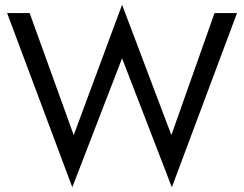

<svg xmlns="http://www.w3.org/2000/svg" viewBox="-20 -755 1030 810"><path d="M703 -185 495 -735 291 -185 105 -700H10L285 35L495 -509L705 35L980 -700H885Z"/></svg>

Font: Glinicke Jost Regular
Style: Regular
Weight: 400
Version: Version 3.710